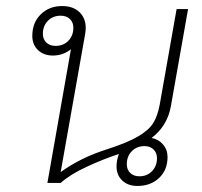

<svg xmlns="http://www.w3.org/2000/svg" viewBox="-20 -606 670 636"><path d="M482 -149Q505 -145 520 -127.5Q535 -110 535 -86Q535 -43 507 -16.5Q479 10 435 10Q404 10 385 -8Q366 -26 366 -55Q366 -75 374 -96Q322 -79 267 -53.5Q212 -28 181 0H137L215 -443Q189 -422 155 -422Q125 -422 106 -440Q87 -458 87 -487Q87 -531 115 -558.5Q143 -586 186 -586Q222 -586 243 -566Q264 -546 264 -513Q264 -507 262 -493L181 -36Q247 -84 336 -112Q404 -134 439 -155Q474 -176 488 -199Q502 -222 509 -259L565 -576H603L546 -254Q534 -188 482 -149ZM223 -514Q223 -532 211.5 -543Q200 -554 181 -554Q155 -554 138.5 -537Q122 -520 122 -494Q122 -476 133.5 -465Q145 -454 164 -454Q190 -454 206.5 -471Q223 -488 223 -514ZM459 -122Q433 -122 416.5 -105Q400 -88 400 -62Q400 -44 411.5 -33Q423 -22 442 -22Q467 -22 483.5 -39Q500 -56 500 -82Q500 -100 488.5 -111Q477 -122 459 -122Z"/></svg>

Font: Sarabun Thin
Style: Italic
Weight: 250
Italic angle: -10°
Designer: Suppakit Chalermlarp | Katatrad Co.,Ltd.
Foundry: Cadson Demak Co.,Ltd.
Version: Version 1.000; ttfautohint (v1.6)